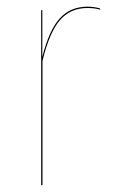

<svg xmlns="http://www.w3.org/2000/svg" viewBox="-20 -547 335 567"><path d="M238.8 -527.3Q257.8 -527.3 275.9 -522L275.4 -518.6Q258.3 -523.4 238.8 -523.4Q188 -523.4 157 -487.5Q126 -451.7 105.5 -367.2V0H101.6V-517.1H105V-378.9Q125 -458 156.5 -492.7Q188 -527.3 238.8 -527.3Z"/></svg>

Font: Fira Sans Compressed Four
Style: Regular
Weight: 100
Width: 1
Designer: Carrois Corporate & Edenspiekermann AG
Foundry: Carrois Corporate GbR & Edenspiekermann AG
Version: Version 4.203;PS 004.203;hotconv 1.0.88;makeotf.lib2.5.64775